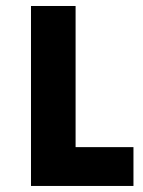

<svg xmlns="http://www.w3.org/2000/svg" viewBox="-20 -615 472 635"><path d="M230 -128.4V-595.2H82.5V0H421.4V-128.4Z"/></svg>

Font: Now Black
Style: Regular
Weight: 400
Designer: Alfredo Marco Pradil
Foundry: Alfredo Marco Pradil
Version: Version 1.200;hotconv 1.0.109;makeotfexe 2.5.65596